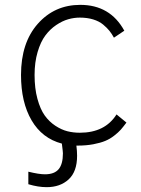

<svg xmlns="http://www.w3.org/2000/svg" viewBox="-20 -587 584 794"><path d="M461.9 -113.8 502.9 -80.1Q489.7 -62.5 479.7 -51Q469.7 -39.6 452.1 -25.9Q434.6 -12.2 415 -4.2Q395.5 3.9 366.2 9.5Q336.9 15.1 300.8 15.1H295.9Q298.8 38.1 298.8 57.1Q298.8 122.6 263.9 154.8Q229 187 172.9 187Q137.7 187 97.2 174.8V123Q141.1 133.8 166 133.8Q204.6 133.8 222.4 112.8Q240.2 91.8 240.2 46.9Q240.2 41 235.8 6.8Q154.3 -14.6 110.6 -89.4Q66.9 -164.1 66.9 -276.9Q66.9 -410.2 136.2 -488.5Q205.6 -566.9 312 -566.9Q435.5 -566.9 494.1 -460L451.2 -431.2Q442.4 -447.3 432.6 -459.5Q422.9 -471.7 406.5 -485.4Q390.1 -499 365.5 -506.6Q340.8 -514.2 310.1 -514.2Q286.1 -514.2 262 -507.3Q237.8 -500.5 212.4 -483.4Q187 -466.3 167.5 -440.2Q147.9 -414.1 135.5 -371.8Q123 -329.6 123 -276.9Q123 -221.2 134.8 -178.2Q146.5 -135.3 165 -109.4Q183.6 -83.5 209 -66.9Q234.4 -50.3 258.8 -44.2Q283.2 -38.1 310.1 -38.1Q414.1 -38.1 461.9 -113.8Z"/></svg>

Font: Stilu Light
Style: Regular
Weight: 300
Designer: Genilson Lima Santos
Foundry: Genilson Lima Santos
Version: Version 1.200;PS 001.200;hotconv 1.0.88;makeotf.lib2.5.64775